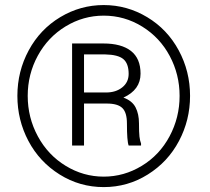

<svg xmlns="http://www.w3.org/2000/svg" viewBox="-20 -741 842 771"><path d="M49.8 -356Q49.8 -454.6 95.5 -539.1Q141.1 -623.5 221.9 -672.1Q302.7 -720.7 396.5 -720.7Q490.2 -720.7 571 -672.1Q651.9 -623.5 697.5 -539.1Q743.2 -454.6 743.2 -356Q743.2 -258.8 698.7 -174.8Q654.3 -90.8 573.5 -40.3Q492.7 10.3 396.5 10.3Q300.3 10.3 219.5 -40.3Q138.7 -90.8 94.2 -174.8Q49.8 -258.8 49.8 -356ZM91.3 -356Q91.3 -268.6 132.1 -193.4Q172.9 -118.2 243.9 -75Q314.9 -31.7 396.5 -31.7Q478 -31.7 549.3 -75Q620.6 -118.2 660.9 -193.6Q701.2 -269 701.2 -356Q701.2 -441.9 661.6 -516.1Q622.1 -590.3 551 -634.3Q480 -678.2 396.5 -678.2Q314.5 -678.2 243.4 -635Q172.4 -591.8 131.8 -517.3Q91.3 -442.9 91.3 -356ZM317.4 -325.2V-156.7H269.5V-566.4H395.5Q467.3 -566.4 505.9 -536.4Q544.4 -506.3 544.4 -445.3Q544.4 -380.4 475.6 -349.1Q510.7 -336.4 524.4 -309.8Q538.1 -283.2 538.1 -246.1Q538.1 -209 540 -192.4Q542 -175.8 546.4 -164.6V-156.7H496.6Q489.7 -174.3 489.7 -245.6Q489.7 -289.1 471.4 -307.1Q453.1 -325.2 409.2 -325.2ZM317.4 -369.6H405.8Q445.3 -369.6 470.9 -390.1Q496.6 -410.6 496.6 -444.3Q496.6 -485.8 475.3 -503.7Q454.1 -521.5 402.3 -522.5H317.4Z"/></svg>

Font: Shabnam Thin FD
Style: Thin-FD
Weight: 100
Foundry: DejaVu fonts team - Redesigned by Saber Rastikerdar - Based on Vazir font
Version: Version 5.0.0